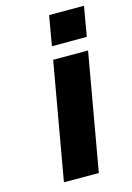

<svg xmlns="http://www.w3.org/2000/svg" viewBox="-111 -772 572 829"><g transform="rotate(-15 175.0 -357.0)"><path d="M171 -581 194 -714H350L327 -581ZM69 0 161 -523H317L225 0Z"/></g></svg>

Font: Tomorrow SemiBold
Style: Italic
Weight: 600
Italic angle: -10°
Designer: Tony de Marco, Monica Rizzolli
Foundry: Just in Type
Version: Version 2.002